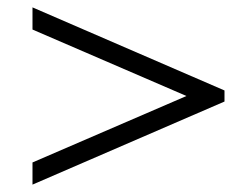

<svg xmlns="http://www.w3.org/2000/svg" viewBox="-20 -595 658 520"><path d="M68 -515V-575L588 -350V-320L68 -95V-155L485 -335Z"/></svg>

Font: Philosopher
Style: Regular
Weight: 400
Designer: Jovanny Lemonad
Foundry: Jovanny Lemonad
Version: Version 1.000